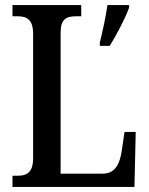

<svg xmlns="http://www.w3.org/2000/svg" viewBox="-20 -734 585 754"><path d="M29 0H508L513 -216H469L458 -141C450 -88 431 -52 383 -52H218V-605C218 -659 240 -670 278 -670H299V-714H29V-670H49C83 -670 110 -659 110 -602V-112C110 -55 83 -44 51 -44H29ZM372 -567V-554H411C437 -596 472 -662 487 -704V-714H402C395 -666 383 -611 372 -567Z"/></svg>

Font: Noto Serif Bengali Condensed Medium
Style: Regular
Weight: 500
Width: 3
Designer: Juan Bruce, Universal Thirst, Indian Type Foundry and the Monotype Design Team.
Foundry: Monotype Imaging Inc.
Version: Version 2.003